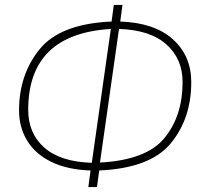

<svg xmlns="http://www.w3.org/2000/svg" viewBox="-20 -736 827 776"><path d="M381 -47 372 20H337L346 -47Q252 -50 187 -82Q122 -114 89.5 -168Q57 -222 57 -290Q57 -435 140.5 -537.5Q224 -640 431 -649L440 -716H475L466 -649Q605 -644 679 -577Q753 -510 753 -404Q753 -257 670 -156.5Q587 -56 381 -47ZM428 -619Q94 -599 94 -292Q94 -197 159 -139.5Q224 -82 351 -78ZM718 -404Q718 -498 652.5 -556.5Q587 -615 461 -619L384 -79Q572 -89 645 -178.5Q718 -268 718 -404Z"/></svg>

Font: FiraGO UltraLight
Style: Italic
Weight: 200
Italic angle: -8°
Designer: bBox Type GmbH
Foundry: bBox Type GmbH
Version: Version 1.001